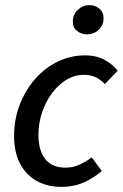

<svg xmlns="http://www.w3.org/2000/svg" viewBox="-20 -717 479 749"><path d="M218 12Q165 12 123.5 -11Q82 -34 58.5 -78Q35 -122 35 -186Q35 -253 57.5 -310Q80 -367 118 -410Q156 -453 206 -477Q256 -501 311 -501Q357 -501 389 -483Q421 -465 439 -441L389 -389Q372 -407 353 -416Q334 -425 306 -425Q271 -425 239.5 -406Q208 -387 183.5 -354.5Q159 -322 144.5 -279.5Q130 -237 130 -190Q130 -130 156.5 -96.5Q183 -63 236 -63Q265 -63 291.5 -75.5Q318 -88 338 -103L377 -50Q349 -25 309.5 -6.5Q270 12 218 12ZM319 -583Q298 -583 281 -596Q264 -609 264 -633Q264 -660 283.5 -678.5Q303 -697 329 -697Q351 -697 367.5 -683.5Q384 -670 384 -646Q384 -619 365 -601Q346 -583 319 -583Z"/></svg>

Font: Source Sans 3 ExtraLight Medium
Style: Italic
Weight: 500
Italic angle: -11°
Version: Version 3.052;hotconv 1.1.0;makeotfexe 2.6.0